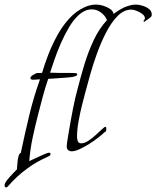

<svg xmlns="http://www.w3.org/2000/svg" viewBox="-54 -663 684 840"><path d="M-26 157Q-34 157 -34 148Q-34 139 -23 125Q-12 111 1 97.5Q14 84 20 78Q21 70 22 53.5Q23 37 26.5 22.5Q30 8 37 6Q54 -75 73.5 -156.5Q93 -238 121 -316Q114 -316 106 -315Q98 -314 90 -314Q87 -314 83 -315.5Q79 -317 79 -321Q79 -326 83.5 -330Q88 -334 91 -335Q102 -343 109.5 -343.5Q117 -344 130 -344Q141 -382 157.5 -424.5Q174 -467 196.5 -508Q219 -549 248.5 -581.5Q278 -614 317 -632Q342 -643 367 -643Q381 -643 397.5 -638Q414 -633 427.5 -624Q441 -615 443 -602Q465 -619 490 -631Q502 -636 515 -639.5Q528 -643 541 -643Q553 -643 569.5 -638Q586 -633 598 -623.5Q610 -614 610 -599Q610 -593 607 -590Q605 -587 591.5 -577.5Q578 -568 576 -567Q574 -569 574 -570Q574 -573 577 -576Q580 -579 580 -583Q580 -593 569 -601.5Q558 -610 544 -615.5Q530 -621 521 -621Q488 -621 460.5 -593Q433 -565 410.5 -521.5Q388 -478 370.5 -429.5Q353 -381 341 -338Q329 -295 322 -269Q314 -240 305 -204Q296 -168 289.5 -131.5Q283 -95 283 -64Q283 -55 286.5 -45.5Q290 -36 301 -36Q316 -36 332.5 -47Q349 -58 364.5 -72Q380 -86 391.5 -97Q403 -108 407 -108Q411 -108 411 -102Q411 -100 410.5 -93Q410 -86 405 -86Q395 -76 376.5 -61.5Q358 -47 336.5 -33.5Q315 -20 294.5 -10.5Q274 -1 260 -1Q251 -1 244.5 -6Q238 -11 238 -21Q238 -35 242 -56Q246 -77 248 -92Q256 -140 265.5 -188.5Q275 -237 288 -284Q300 -331 316 -383.5Q332 -436 355.5 -486.5Q379 -537 414 -575Q406 -595 387.5 -608.5Q369 -622 348 -622Q319 -622 294 -600.5Q269 -579 248.5 -544.5Q228 -510 211.5 -472Q195 -434 183.5 -400Q172 -366 165 -345Q185 -344 204.5 -344Q224 -344 244 -344Q255 -344 269.5 -343.5Q284 -343 284 -339Q284 -332 275.5 -329.5Q267 -327 262 -326Q236 -323 209.5 -321.5Q183 -320 157 -318Q144 -281 133.5 -241.5Q123 -202 113 -163Q100 -113 89 -61.5Q78 -10 74 42Q82 38 100.5 29.5Q119 21 137 13Q155 5 160 5Q167 5 167 10Q167 16 162 19Q157 22 152 24Q130 34 108.5 46Q87 58 67 73Q42 91 21 110.5Q0 130 -20 153Q-24 157 -26 157Z"/></svg>

Font: Moon Dance
Style: Regular
Weight: 400
Designer: Robert E. Leuschke
Foundry: Robert E. Leuschke
Version: Version 1.010; ttfautohint (v1.8.3)